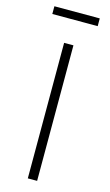

<svg xmlns="http://www.w3.org/2000/svg" viewBox="-129 -890 535 936"><g transform="rotate(15 138.5 -422.0)"><path d="M252 -805V-844H23V-805ZM162 -684H115V0H162Z"/></g></svg>

Font: Fira Sans ExtraLight
Style: Regular
Weight: 200
Designer: bBox Type GmbH & Carrois Corporate GbR & Edenspiekermann AG
Foundry: bBox Type GmbH & Carrois Corporate GbR & Edenspiekermann AG
Version: Version 4.300;PS 004.300;hotconv 1.0.88;makeotf.lib2.5.64775